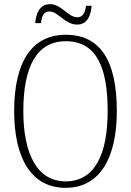

<svg xmlns="http://www.w3.org/2000/svg" viewBox="-20 -892 630 922"><path d="M350 -774C402 -774 416 -821 420 -864H393C389 -835 381 -809 351 -809C307 -809 276 -872 220 -872C167 -872 153 -822 149 -781H177C180 -810 187 -837 218 -837C259 -837 292 -774 350 -774ZM295 10C457 10 541 -130 541 -358C541 -599 463 -725 296 -725C131 -725 48 -592 48 -359C48 -134 129 10 295 10ZM295 -21C159 -21 92 -152 92 -358C92 -570 155 -694 296 -694C443 -694 497 -570 497 -358C497 -149 434 -21 295 -21Z"/></svg>

Font: Noto Serif Armenian Condensed ExtraLight
Style: Regular
Weight: 200
Width: 3
Designer: Monotype Design Team
Foundry: Monotype Imaging Inc.
Version: Version 2.008